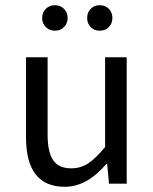

<svg xmlns="http://www.w3.org/2000/svg" viewBox="-20 -706 589 738"><path d="M80 -178V-486H163V-189Q163 -121 184.5 -90Q206 -59 254 -59Q290 -59 319 -78Q348 -97 384 -141V-486H467V0H399L392 -76H389Q314 12 229 12Q80 12 80 -178ZM156 -602Q142 -616 142 -637Q142 -658 156 -672Q170 -686 191 -686Q212 -686 226 -672Q240 -658 240 -637Q240 -616 226 -602Q212 -588 191 -588Q170 -588 156 -602ZM363 -686Q385 -686 398.5 -672Q412 -658 412 -637Q412 -616 398.5 -602Q385 -588 363 -588Q342 -588 328.5 -602Q315 -616 315 -637Q315 -658 328.5 -672Q342 -686 363 -686Z"/></svg>

Font: RibengUni
Style: Regular
Weight: 400
Designer: (1) Dr. Andrew Glass (Program Manager at Microsoft Corporation)
(2) Bivuti Chakma (Suz Moriz)
(3) Paul D. Hunt (Adobe Co
Foundry: Bivuti Chakma and Jyoti Chakma
Version: Version 1.2020